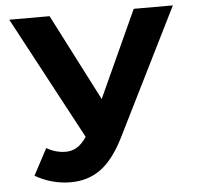

<svg xmlns="http://www.w3.org/2000/svg" viewBox="-51 -752 837 816"><g transform="rotate(-5 367.0 -344.5)"><path d="M380 -330 549 -700H716L447 -159Q402 -69 347.5 -29Q293 11 218 11Q139 11 67 -30L127 -143Q165 -120 210 -120Q262 -120 298 -176L18 -700H190Z"/></g></svg>

Font: Quicksand
Style: Bold
Weight: 700
Version: Version 3.000